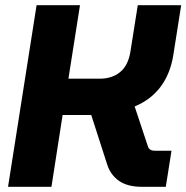

<svg xmlns="http://www.w3.org/2000/svg" viewBox="-20 -720 718 740"><path d="M11 0 121 -700H288.3L243.7 -416.7H364.3Q411.3 -416.7 442.7 -442Q474 -467.3 482.7 -521.3L511 -700H678.3L648 -507.7Q636.7 -436.7 599.5 -386.3Q562.3 -336 499 -309.7L550.3 -155Q553 -147 559.7 -143Q566.3 -139 575.7 -139H641L619 0H527Q471.7 0 438.8 -22.8Q406 -45.7 393 -86.3L331.7 -276.7Q323.7 -276.7 315 -276.7Q306.3 -276.7 298.3 -276.7H221.3L178.3 0Z"/></svg>

Font: MuseoModerno Thin
Style: Italic
Weight: 100
Italic angle: -9°
Designer: Pablo Cosgaya, Héctor Gatti, Marcela Romero, and the Authors of The MuseoModerno Project.
Foundry: Omnibus-Type Team
Version: Version 1.003